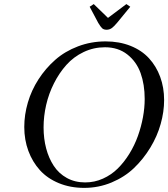

<svg xmlns="http://www.w3.org/2000/svg" viewBox="-20 -914 825 942"><path d="M99.1 -291Q99.1 -351.1 116.7 -411.1Q134.3 -471.2 168.9 -524.9Q203.6 -578.6 251 -620.4Q298.3 -662.1 362.5 -686.5Q426.8 -710.9 498 -710.9Q565.4 -710.9 620.4 -689Q675.3 -667 710.9 -628.2Q746.6 -589.4 765.9 -536.9Q785.2 -484.4 785.2 -422.9Q785.2 -365.7 768.3 -305.7Q751.5 -245.6 717.5 -189.7Q683.6 -133.8 637.5 -89.6Q591.3 -45.4 527.6 -18.8Q463.9 7.8 393.1 7.8Q324.7 7.8 268.6 -15.4Q212.4 -38.6 175.8 -79.1Q139.2 -119.6 119.1 -173.8Q99.1 -228 99.1 -291ZM193.8 -289.1Q193.8 -233.9 206.5 -185.8Q219.2 -137.7 243.9 -100.1Q268.6 -62.5 308.1 -40.8Q347.7 -19 397.9 -19Q443.8 -19 485.1 -37.6Q526.4 -56.2 557.9 -87.4Q589.4 -118.7 614.7 -159.7Q640.1 -200.7 656.5 -246.6Q672.9 -292.5 681.4 -338.9Q689.9 -385.3 689.9 -428.2Q689.9 -499.5 669.7 -555.7Q649.4 -611.8 604.5 -647Q559.6 -682.1 495.1 -682.1Q439.5 -682.1 390.4 -658.7Q341.3 -635.3 305.9 -595.7Q270.5 -556.2 244.9 -505.4Q219.2 -454.6 206.5 -399.2Q193.8 -343.8 193.8 -289.1ZM419.9 -880.9 439.9 -894 509.8 -826.2 600.1 -894 619.1 -880.9 554.2 -801.8Q538.6 -783.2 527.6 -775.6Q516.6 -768.1 502.9 -768.1Q489.3 -768.1 481.4 -775.1Q473.6 -782.2 461.9 -801.8Z"/></svg>

Font: Dehuti Alt
Style: Bold-Italic
Weight: 700
Version: Version 1.2